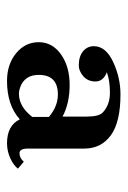

<svg xmlns="http://www.w3.org/2000/svg" viewBox="71 -939 360 542"><g transform="rotate(90 251.0 -668.0)"><path d="M316.9 -543.9Q276.9 -507.8 208.5 -507.8Q161.6 -507.8 130.4 -533.4Q99.1 -559.1 99.1 -597.4Q99.1 -635.7 133.5 -660.2Q168 -684.6 219.7 -684.6Q271.5 -684.6 309.1 -664.6V-733.4Q309.1 -766.6 297.9 -777.8Q276.4 -798.3 241.7 -798.3Q207 -798.3 184.1 -789.6Q210 -779.3 210 -757.6Q210 -735.8 195.1 -723.1Q180.2 -710.4 165 -710.4Q139.2 -710.4 124.8 -722.4Q110.4 -734.4 110.4 -752.9Q110.4 -786.6 154.8 -807.4Q199.2 -828.1 246.6 -828.1Q324.7 -828.1 362.1 -800.8Q399.4 -773.4 399.4 -726.1V-566.9Q399.4 -543 412.6 -543Q425.8 -543 436.5 -555.2L456.1 -538.6Q446.3 -525.9 426.3 -516.8Q406.2 -507.8 384.3 -507.8Q334.5 -507.8 316.9 -543.9ZM246.6 -651.4Q191.4 -651.4 191.4 -597.2Q191.4 -557.6 226.6 -544.9Q235.8 -541.5 245.1 -541.5Q280.8 -541.5 310.1 -579.1V-626Q280.3 -651.4 246.6 -651.4Z"/></g></svg>

Font: Cantata One
Style: Regular
Weight: 400
Designer: Joana Maria Correia da Silva
Foundry: Joana Maria Correia da Silva
Version: Version 1.002